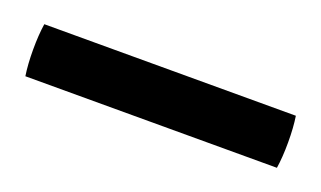

<svg xmlns="http://www.w3.org/2000/svg" viewBox="-32 -674 348 208"><g transform="rotate(20 142.0 -570.0)"><path d="M287 -540H-3Q-5 -553 -5 -570Q-5 -587 -3 -600H287Q289 -587 289 -570Q289 -553 287 -540Z"/></g></svg>

Font: Poltawski Nowy
Style: Regular
Weight: 400
Designer: Adam Pótawski, Mateusz Machalski, Borys Kosmynka, Ania Wieluska
Foundry: Capitalics.wtf
Version: Version 1.001;gftools[0.9.25]